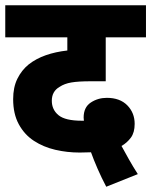

<svg xmlns="http://www.w3.org/2000/svg" viewBox="-20 -642 575 730"><path d="M384 68Q366 34 351 -0.5Q336 -35 326 -63Q304 -62 283 -62Q235 -62 190 -72.5Q145 -83 109 -106.5Q73 -130 51.5 -169.5Q30 -209 30 -265Q30 -310 46 -342.5Q62 -375 89 -397Q117 -419 154 -432Q191 -445 236 -450V-500H0V-622H535V-500H382V-333H325Q278 -333 251.5 -328.5Q225 -324 207 -312Q177 -295 177 -259Q177 -225 202.5 -204Q228 -183 291 -183Q295 -183 299 -183Q298 -189 298 -195Q298 -234 325 -252Q352 -270 386 -270Q436 -270 464 -241.5Q492 -213 492 -171Q492 -138 477.5 -118.5Q463 -99 442 -87Q455 -63 470.5 -35.5Q486 -8 504 20Z"/></svg>

Font: Noto Sans SemiCondensed ExtraBold
Style: Regular
Weight: 800
Width: 4
Designer: Monotype Design Team
Foundry: Monotype Imaging Inc.
Version: Version 2.013; ttfautohint (v1.8.4.7-5d5b)